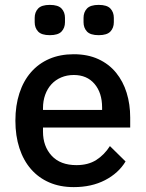

<svg xmlns="http://www.w3.org/2000/svg" viewBox="-20 -754 596 786"><path d="M282 12Q226 12 182 -7Q138 -26 107 -61.5Q76 -97 59.5 -147.5Q43 -198 43 -260Q43 -322 59.5 -372.5Q76 -423 107 -458.5Q138 -494 182 -513Q226 -532 282 -532Q339 -532 382.5 -512Q426 -492 455 -456.5Q484 -421 498.5 -374Q513 -327 513 -273V-232H156V-215Q156 -155 191.5 -116.5Q227 -78 293 -78Q341 -78 374 -99Q407 -120 430 -156L494 -93Q465 -45 410 -16.5Q355 12 282 12ZM282 -447Q254 -447 230.5 -437Q207 -427 190.5 -409Q174 -391 165 -366Q156 -341 156 -311V-304H398V-314Q398 -374 367 -410.5Q336 -447 282 -447ZM184 -610Q150 -610 136 -625Q122 -640 122 -663V-681Q122 -704 136 -719Q150 -734 184 -734Q218 -734 232 -719Q246 -704 246 -681V-663Q246 -640 232 -625Q218 -610 184 -610ZM384 -610Q350 -610 336 -625Q322 -640 322 -663V-681Q322 -704 336 -719Q350 -734 384 -734Q418 -734 432 -719Q446 -704 446 -681V-663Q446 -640 432 -625Q418 -610 384 -610Z"/></svg>

Font: IBM Plex Sans Thai Medium
Style: Regular
Weight: 500
Designer: Mike Abbink, Paul van der Laan, Pieter van Rosmalen, Ben Mitchell, Mark Frömberg
Foundry: Bold Monday
Version: Version 1.1